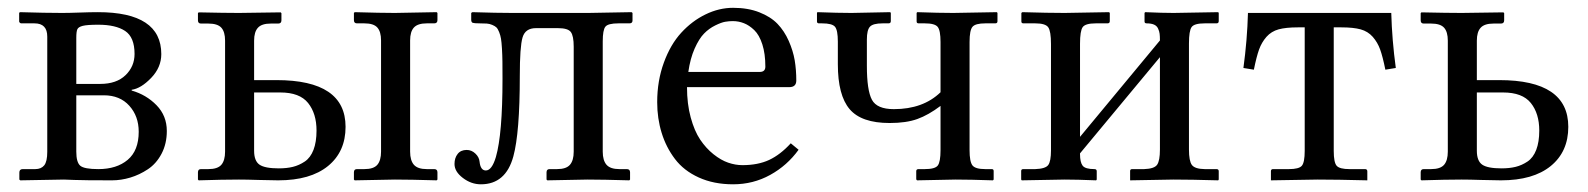

<svg xmlns="http://www.w3.org/2000/svg" viewBox="-20 -462 4087 494"><path d="M176.3 -246.1H237.8Q279.8 -246.1 303 -268.6Q326.2 -291 326.2 -323.2Q326.2 -366.2 302 -382.3Q277.8 -398.4 232.9 -398.4Q204.1 -398.4 192.9 -395.5Q181.6 -392.6 179 -386.7Q176.3 -380.9 176.3 -364.3ZM176.3 -216.8V-71.8Q176.3 -44.4 186.5 -35.6Q196.8 -26.9 232.9 -26.9Q280.3 -26.9 308.6 -50.8Q336.9 -74.7 336.9 -123Q336.9 -163.1 312.7 -189.9Q288.6 -216.8 247.1 -216.8ZM32.2 2 29.8 0V-18.1Q29.8 -26.9 38.6 -26.9H70.8Q85.9 -26.9 93.8 -36.6Q101.6 -46.4 101.6 -71.3V-367.7Q101.6 -401.9 68.8 -401.9H34.7Q32.7 -401.9 31 -403.6Q29.3 -405.3 29.3 -406.7V-428.7L31.2 -430.7Q97.7 -428.7 140.1 -428.7Q157.7 -428.7 185.1 -429.7Q212.4 -430.7 231.9 -430.7Q395 -430.7 395 -322.8Q395 -288.6 368.9 -261.5Q342.8 -234.4 318.8 -231V-229Q356.4 -218.3 382.8 -191.2Q409.2 -164.1 409.2 -125Q409.2 -92.3 395.8 -66.7Q382.3 -41 360.6 -26.6Q338.9 -12.2 315.2 -5.1Q291.5 2 268.1 2Q194.8 2 171.4 1Q147.9 0 144.5 0Z M960.4 -357.9Q960.4 -380.4 950.9 -391.1Q941.4 -401.9 917.5 -401.9H898.4Q890.6 -401.9 890.6 -410.2V-428.7L892.6 -430.7Q960.4 -428.7 996.1 -428.7L1103.5 -430.7L1105.5 -428.7V-410.2Q1105.5 -401.9 1097.2 -401.9H1078.1Q1054.7 -401.9 1044.9 -391.1Q1035.2 -380.4 1035.2 -357.9V-71.8Q1035.2 -49.3 1044.9 -38.1Q1054.7 -26.9 1078.1 -26.9H1097.2Q1105.5 -26.9 1105.5 -18.6V0L1103.5 2Q1035.2 0 996.1 0L892.6 2L890.6 0V-18.6Q890.6 -26.9 898.4 -26.9H917.5Q941.4 -26.9 950.9 -38.1Q960.4 -49.3 960.4 -71.8ZM794.4 -126Q794.4 -169.9 772.7 -197Q751 -224.1 701.2 -224.1H633.8V-74.2Q633.8 -47.9 647.7 -38.3Q661.6 -28.8 697.3 -28.8Q717.8 -28.8 733.6 -32.7Q749.5 -36.6 764.2 -46.4Q778.8 -56.2 786.6 -76.4Q794.4 -96.7 794.4 -126ZM559.1 -71.8V-357.4Q559.1 -379.9 549.6 -390.6Q540 -401.4 516.1 -401.4H497.1Q489.3 -401.4 489.3 -409.7V-428.2L491.2 -430.2Q559.1 -428.7 594.7 -428.7L702.1 -430.2L704.1 -428.2V-409.7Q704.1 -401.4 695.8 -401.4H676.8Q653.3 -401.4 643.6 -390.6Q633.8 -379.9 633.8 -357.4V-255.9H691.4Q869.1 -255.9 869.1 -135.7Q869.1 -71.8 824 -34.9Q778.8 2 695.8 2Q676.3 2 645.3 1Q614.3 0 594.7 0Q554.2 0 491.2 2L489.3 0V-18.6Q489.3 -26.9 497.1 -26.9H516.1Q540 -26.9 549.6 -38.1Q559.1 -49.3 559.1 -71.8Z M1230 -23.4Q1245.6 -23.4 1255.9 -58.1Q1272.9 -117.2 1272.9 -258.8Q1272.9 -286.6 1272.7 -303.2Q1272.5 -319.8 1271.5 -336.9Q1270.5 -354 1269 -362.5Q1267.6 -371.1 1264.2 -379.6Q1260.7 -388.2 1257.1 -391.6Q1253.4 -395 1246.6 -397.9Q1239.7 -400.9 1232.4 -401.4Q1225.1 -401.9 1213.9 -401.9Q1200.2 -401.9 1196.3 -403.3Q1192.4 -404.8 1192.4 -411.1V-428.7L1195.3 -430.7Q1258.3 -428.7 1298.8 -428.7H1493.7L1605 -430.7L1607.4 -428.7V-409.2Q1607.4 -401.9 1599.6 -401.9H1571.3Q1544.4 -401.9 1537.6 -393.3Q1530.8 -384.8 1530.8 -355.5V-71.8Q1530.8 -49.3 1540.5 -38.1Q1550.3 -26.9 1573.7 -26.9H1592.8Q1601.1 -26.9 1601.1 -18.6V0L1599.1 2Q1530.8 0 1491.7 0L1388.2 2L1386.2 0V-18.6Q1386.2 -26.9 1394 -26.9H1413.1Q1437 -26.9 1446.5 -38.1Q1456.1 -49.3 1456.1 -71.8V-341.8Q1456.1 -369.6 1448.7 -379.6Q1441.4 -389.6 1415.5 -389.6H1358.9Q1331.5 -389.6 1324.5 -365.7Q1317.4 -341.8 1317.4 -266.1Q1317.4 -120.6 1300.8 -59.6Q1281.2 12.2 1217.3 12.2Q1192.4 12.2 1170.9 -4.2Q1149.4 -20.5 1149.4 -40Q1149.4 -55.7 1157.5 -65.9Q1165.5 -76.2 1180.7 -76.2Q1193.4 -76.2 1203.1 -66.9Q1212.9 -57.6 1213.9 -45.9Q1216.3 -23.4 1230 -23.4Z M1751 -276.9H1934.6Q1949.2 -276.9 1949.2 -290.5Q1949.2 -323.7 1941.4 -347.9Q1933.6 -372.1 1920.7 -384.5Q1907.7 -397 1894 -402.3Q1880.4 -407.7 1865.2 -407.7Q1856 -407.7 1845.9 -406Q1835.9 -404.3 1820.1 -396.5Q1804.2 -388.7 1791.5 -375.7Q1778.8 -362.8 1767.3 -337.2Q1755.9 -311.5 1751 -276.9ZM2014.6 -93.3 2034.7 -76.7Q2005.4 -36.1 1961.7 -12Q1918 12.2 1866.2 12.2Q1816.4 12.2 1777.8 -5.4Q1739.3 -22.9 1716.6 -53Q1693.8 -83 1682.4 -120.1Q1670.9 -157.2 1670.9 -199.2Q1670.9 -253.9 1688 -300.8Q1705.1 -347.7 1732.9 -377.9Q1760.7 -408.2 1795.4 -425Q1830.1 -441.9 1866.2 -441.9Q1904.3 -441.9 1933.6 -430.4Q1962.9 -418.9 1980.5 -400.6Q1998 -382.3 2009.3 -356.9Q2020.5 -331.5 2024.7 -306.9Q2028.8 -282.2 2028.8 -254.9Q2028.8 -237.8 2010.7 -237.8H1747.6Q1747.6 -194.8 1757.1 -159.9Q1766.6 -125 1781.5 -102.8Q1796.4 -80.6 1815.7 -65.2Q1835 -49.8 1853.5 -43.5Q1872.1 -37.1 1890.1 -37.1Q1930.2 -37.1 1959 -50.5Q1987.8 -64 2014.6 -93.3Z M2399.9 -354Q2399.9 -383.8 2392.6 -392.8Q2385.3 -401.9 2359.4 -401.9H2343.8Q2338.4 -401.9 2338.4 -406.7V-428.7L2339.8 -430.7Q2396.5 -428.7 2432.6 -428.7L2544.9 -430.7L2546.4 -428.7V-407.2Q2546.4 -401.9 2540.5 -401.9H2515.1Q2489.7 -401.9 2482.2 -393.1Q2474.6 -384.3 2474.6 -354V-75.7Q2474.6 -46.4 2481.9 -36.6Q2489.3 -26.9 2515.1 -26.9H2531.7Q2536.6 -26.9 2536.6 -22V0L2534.7 2Q2475.6 0 2438.5 0L2339.4 2L2337.4 -0.5V-21.5Q2337.4 -26.9 2343.3 -26.9H2359.4Q2385.7 -26.9 2392.8 -36.1Q2399.9 -45.4 2399.9 -75.7V-189.5Q2368.7 -166 2340.3 -155.8Q2312 -145.5 2269 -145.5Q2196.3 -145.5 2166 -181.2Q2135.7 -216.8 2135.7 -296.9V-355Q2135.7 -384.3 2128.4 -393.1Q2121.1 -401.9 2095.2 -401.9H2087.4Q2082 -401.9 2082 -406.7V-428.7L2083 -430.7Q2136.7 -428.7 2170.9 -428.7L2270.5 -430.7L2272 -428.7V-407.7Q2272 -401.9 2266.1 -401.9H2251Q2226.1 -401.9 2218.3 -393.3Q2210.4 -384.8 2210.4 -360.4V-293Q2210.4 -229.5 2223.4 -205.3Q2236.3 -181.2 2279.8 -181.2Q2355 -181.2 2399.9 -224.6Z M2719.2 -428.7Q2719.2 -428.7 2833.5 -430.7L2835.4 -428.7V-407.7Q2835.4 -401.9 2829.6 -401.9H2799.3Q2772.5 -401.9 2765.6 -392.1Q2758.8 -382.3 2758.8 -349.6V-109.9L2964.4 -357.9Q2964.4 -369.1 2963.6 -375.2Q2962.9 -381.3 2959.7 -388.4Q2956.5 -395.5 2949.2 -398.7Q2941.9 -401.9 2930.2 -401.9Q2924.8 -401.9 2924.8 -406.7V-428.7L2926.3 -430.7Q2971.2 -428.7 2999.5 -428.7L3114.3 -430.7L3115.7 -428.7V-407.7Q3115.7 -401.9 3109.9 -401.9H3079.6Q3052.7 -401.9 3045.9 -392.3Q3039.1 -382.8 3039.1 -350.1V-77.1Q3039.1 -47.9 3046.6 -37.6Q3054.2 -27.3 3079.6 -26.9H3109.9Q3115.7 -26.9 3115.7 -21.5V0L3114.3 2Q3043.9 0 2999.5 0L2887.7 2V0V-22Q2887.7 -26.9 2893.1 -26.9H2923.8Q2950.2 -27.8 2957.3 -38.3Q2964.4 -48.8 2964.4 -77.1V-314.9L2758.8 -67.4V-65.4Q2758.8 -44.4 2765.6 -35.6Q2772.5 -26.9 2795.9 -26.9Q2801.8 -26.9 2801.8 -21.5V0L2800.3 2Q2751 0 2719.2 0L2608.9 2L2607.4 0V-22Q2607.4 -26.9 2612.8 -26.9H2643.6Q2669.9 -27.8 2677 -37.4Q2684.1 -46.9 2684.1 -75.2V-348.6Q2684.1 -381.8 2677 -391.8Q2669.9 -401.9 2643.6 -401.9H2613.3Q2607.9 -401.9 2607.9 -406.7V-428.7L2610.4 -430.7Q2676.8 -428.7 2719.2 -428.7Z M3431.2 -391.6H3411.6V-73.7Q3411.6 -43.9 3419.2 -35.4Q3426.8 -26.9 3452.1 -26.9H3492.2Q3498 -26.9 3498 -21V2Q3419.9 0 3370.1 0L3250 2V-21.5Q3250 -26.9 3255.4 -26.9H3296.4Q3322.3 -26.9 3329.6 -35.6Q3336.9 -44.4 3336.9 -73.7V-391.6H3319.3Q3288.6 -391.6 3269.8 -386.5Q3251 -381.3 3238.5 -367.2Q3226.1 -353 3219.5 -334.7Q3212.9 -316.4 3206.1 -282.7L3179.2 -287.1Q3189 -358.9 3190.9 -428.7H3559.6Q3561.5 -358.9 3571.3 -287.1L3544.4 -282.7Q3537.6 -316.4 3531 -334.7Q3524.4 -353 3512 -367.2Q3499.5 -381.3 3480.7 -386.5Q3461.9 -391.6 3431.2 -391.6Z M3940.4 -126Q3940.4 -169.9 3918.7 -197Q3897 -224.1 3847.2 -224.1H3779.8V-74.2Q3779.8 -47.9 3793.7 -38.3Q3807.6 -28.8 3843.3 -28.8Q3863.8 -28.8 3879.6 -32.7Q3895.5 -36.6 3910.2 -46.4Q3924.8 -56.2 3932.6 -76.4Q3940.4 -96.7 3940.4 -126ZM3705.1 -71.8V-357.4Q3705.1 -379.9 3695.6 -390.6Q3686 -401.4 3662.1 -401.4H3643.1Q3635.3 -401.4 3635.3 -409.7V-428.2L3637.2 -430.2Q3705.1 -428.7 3740.7 -428.7L3848.1 -430.2L3850.1 -428.2V-409.7Q3850.1 -401.4 3841.8 -401.4H3822.8Q3799.3 -401.4 3789.6 -390.6Q3779.8 -379.9 3779.8 -357.4V-255.9H3837.4Q4015.1 -255.9 4015.1 -135.7Q4015.1 -71.8 3970 -34.9Q3924.8 2 3841.8 2Q3822.3 2 3791.3 1Q3760.3 0 3740.7 0Q3700.2 0 3637.2 2L3635.3 0V-18.6Q3635.3 -26.9 3643.1 -26.9H3662.1Q3686 -26.9 3695.6 -38.1Q3705.1 -49.3 3705.1 -71.8Z"/></svg>

Font: Libertinage
Style: l
Weight: 400
Designer: OSP
Foundry: OSP
Version: Version 1.0; 2008; OFL relea